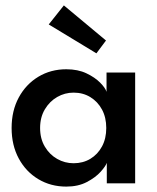

<svg xmlns="http://www.w3.org/2000/svg" viewBox="-20 -679 582 711"><path d="M375.5 0V-76Q371.5 -64 352.8 -43Q334 -22 301.8 -5Q269.5 12 225.5 12Q168 12 122 -15.5Q76 -43 49.5 -92Q23 -141 23 -205Q23 -269 49.5 -318Q76 -367 122 -394.8Q168 -422.5 225.5 -422.5Q268.5 -422.5 300 -407.5Q331.5 -392.5 350.8 -373Q370 -353.5 374.5 -339V-410.5H480.5V0ZM128.5 -205Q128.5 -165.5 146 -136Q163.5 -106.5 191.8 -90.5Q220 -74.5 252.5 -74.5Q287.5 -74.5 314.8 -91Q342 -107.5 357.8 -136.8Q373.5 -166 373.5 -205Q373.5 -244 357.8 -273.2Q342 -302.5 314.8 -319.2Q287.5 -336 252.5 -336Q220 -336 191.8 -319.8Q163.5 -303.5 146 -274Q128.5 -244.5 128.5 -205ZM337 -481.5 160.5 -588.5 216.5 -659 372.5 -529Z"/></svg>

Font: League Spartan Thin Medium
Style: Regular
Weight: 500
Version: Version 2.002